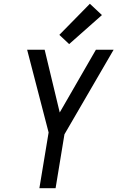

<svg xmlns="http://www.w3.org/2000/svg" viewBox="-20 -999 623 1019"><path d="M189 0H275L322 -286L583 -735H489L297 -402L217 -735H124L238 -296ZM347 -765 521 -919 457 -979 295 -814Z"/></svg>

Font: Iosevka Sparkle Oblique
Style: Regular
Weight: 400
Italic angle: -9°
Designer: Belleve Invis
Foundry: Belleve Invis
Version: Version 4.5.0; ttfautohint (v1.8.3)